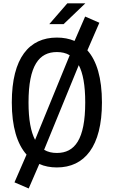

<svg xmlns="http://www.w3.org/2000/svg" viewBox="-20 -960 660 1114"><path d="M571.5 -365.5C571.5 -508 541 -607.5 487 -668L556.5 -828L474 -864L412.5 -722.5C382 -735.5 347.5 -742 310 -742C150 -742 48.5 -625 48.5 -365.5C48.5 -224.5 79.5 -124.5 134 -63L64 98L146.5 133.5L208 -8.5C238.5 5 272.5 11.5 310 11.5C470.5 11.5 571.5 -110 571.5 -365.5ZM474.5 -365.5C474.5 -150.5 413.5 -72.5 310 -72.5C282 -72.5 257.5 -78 236 -91L437 -582C461.5 -535.5 474.5 -465.5 474.5 -365.5ZM266 -820 370.5 -940.5H475L349 -820ZM145.5 -365.5C145.5 -580.5 207 -658 310 -658C338 -658 363 -652.5 384.5 -639.5L183.5 -148.5C159 -195.5 145.5 -265.5 145.5 -365.5Z"/></svg>

Font: Monaspace Neon
Style: Regular
Weight: 400
Designer: Riley Cran & the Lettermatic Team
Foundry: Lettermatic
Version: Version 1.200 (Monaspace Neon)